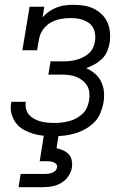

<svg xmlns="http://www.w3.org/2000/svg" viewBox="-20 -558 540 798"><path d="M205 8Q182 8 160 6Q138 4 117 -2.5Q96 -9 77.5 -19.5Q59 -30 46.5 -46.5Q34 -63 28 -84.5Q22 -106 26 -128Q26 -130 26.5 -131.5Q27 -133 27 -135H88Q88 -134 87.5 -133Q87 -132 87 -131Q85 -117 89 -103Q93 -89 102 -79.5Q111 -70 123 -63.5Q135 -57 148.5 -53.5Q162 -50 176 -48.5Q190 -47 205 -47Q220 -47 235 -48.5Q250 -50 265.5 -54Q281 -58 295.5 -65.5Q310 -73 322 -84Q334 -95 341 -110Q348 -125 350 -140Q353 -156 351.5 -172Q350 -188 342.5 -201Q335 -214 323 -223.5Q311 -233 297 -238.5Q283 -244 267 -246Q251 -248 235 -248H181L190 -303H244Q258 -303 271.5 -304.5Q285 -306 299 -310Q313 -314 326 -320.5Q339 -327 350 -337Q361 -347 367 -360.5Q373 -374 375 -387Q377 -401 375.5 -415Q374 -429 368 -441Q362 -453 351.5 -461Q341 -469 328.5 -474Q316 -479 302 -481Q288 -483 274 -483Q274 -483 274 -483Q274 -483 273 -483Q252 -483 231 -479Q210 -475 190.5 -464Q171 -453 158 -434Q145 -415 142 -394L134 -349H73L103 -530H164L157 -486Q169 -500 184.5 -510.5Q200 -521 217 -527.5Q234 -534 251.5 -536Q269 -538 286 -538Q308 -538 329.5 -534.5Q351 -531 369.5 -522Q388 -513 403 -498.5Q418 -484 426.5 -465Q435 -446 437 -424.5Q439 -403 436 -381Q433 -363 425.5 -345Q418 -327 404 -313.5Q390 -300 373 -290.5Q356 -281 338 -275Q358 -266 374.5 -252Q391 -238 400.5 -218.5Q410 -199 412 -176Q414 -153 410 -131Q406 -109 397 -87.5Q388 -66 371.5 -49.5Q355 -33 334.5 -21.5Q314 -10 292 -3.5Q270 3 248 5.5Q226 8 205 8ZM57 220 66 165H166Q174 165 181.5 164Q189 163 196.5 160Q204 157 210 151.5Q216 146 217 138Q219 131 214.5 125Q210 119 203.5 116.5Q197 114 190 113Q183 112 175 112H145L163 0H224L215 58Q229 61 242.5 67Q256 73 265.5 83Q275 93 278 108Q281 123 279 138Q276 157 264 174.5Q252 192 234 202.5Q216 213 196.5 216.5Q177 220 157 220Z"/></svg>

Font: Iosevka Slab Light
Style: Italic
Weight: 300
Italic angle: -9°
Monospace: yes
Designer: Belleve Invis
Foundry: Belleve Invis
Version: Version 11.1.1; ttfautohint (v1.8.3)